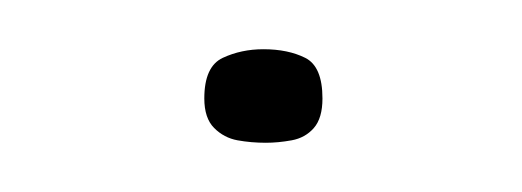

<svg xmlns="http://www.w3.org/2000/svg" viewBox="-20 -258 212 78"><path d="M63 -218Q63 -231 70.5 -234.5Q78 -238 87 -238Q97 -238 104 -234.5Q111 -231 111 -218Q111 -210 107.5 -206Q104 -202 98.5 -201Q93 -200 88 -200Q82 -200 76.5 -201Q71 -202 67 -206Q63 -210 63 -218Z"/></svg>

Font: Genos ExtraLight
Style: Regular
Weight: 250
Designer: Robert E. Leuschke
Foundry: Robert E. Leuschke
Version: Version 1.010